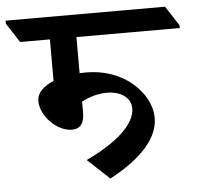

<svg xmlns="http://www.w3.org/2000/svg" viewBox="-101 -674 772 750"><g transform="rotate(-5 285.5 -299.0)"><path d="M302 26C420 -36 495 -113 495 -194C495 -246 467 -295 425 -331C379 -372 314 -395 246 -395C237 -395 228 -395 218 -394V-536H623V-547L573 -624H-52V-612L-3 -536H114V-373C75 -357 48 -333 48 -300C48 -240 112 -177 169 -177C202 -177 218 -198 218 -239V-283C249 -299 282 -309 317 -309C370 -309 411 -283 411 -240C411 -174 330 -108 216 -54Z"/></g></svg>

Font: Noto Serif Devanagari SemiBold
Style: Regular
Weight: 600
Designer: Universal Thirst, Indian Type Foundry and the Monotype Design Team
Foundry: Monotype Imaging Inc.
Version: Version 2.004